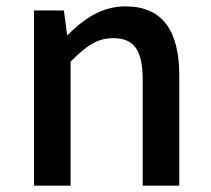

<svg xmlns="http://www.w3.org/2000/svg" viewBox="-20 -584 664 604"><path d="M87 0H202V-390C251 -439 285 -464 336 -464C401 -464 429 -427 429 -332V0H544V-346C544 -486 492 -564 375 -564C300 -564 243 -524 193 -474H191L181 -551H87Z"/></svg>

Font: Noto Sans CJK HK Medium
Style: Regular
Weight: 500
Designer: Ryoko NISHIZUKA 西塚涼子 (kana, bopomofo & ideographs); Paul D. Hunt (Latin, Greek & Cyrillic); Sandoll Communications 산돌커뮤니
Foundry: Adobe
Version: Version 2.004;hotconv 1.0.118;makeotfexe 2.5.65603